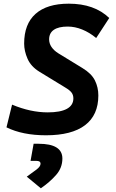

<svg xmlns="http://www.w3.org/2000/svg" viewBox="-20 -723 626 1040"><path d="M229 9.8Q102.5 9.8 15.1 -33.2L45.4 -156.2Q145.5 -114.3 238.3 -114.3Q307.1 -114.3 342.3 -133.5Q377.4 -152.8 377.4 -189.9Q377.4 -208.5 367.7 -221.4Q357.9 -234.4 335 -248L193.4 -334.5Q147.5 -362.8 129.2 -404.8Q110.8 -446.8 110.8 -486.8Q110.8 -593.3 172.9 -648.2Q234.9 -703.1 352.5 -703.1Q491.2 -703.1 571.8 -625.5L501 -517.1Q464.4 -547.4 425 -563.2Q385.7 -579.1 346.7 -579.1Q297.4 -579.1 271.7 -561.5Q246.1 -543.9 246.1 -509.8Q246.1 -487.8 258.8 -468.8Q271.5 -449.7 295.4 -434.6L426.3 -354.5Q475.6 -324.7 494.1 -287.4Q512.7 -250 512.7 -206.1Q512.7 -99.6 440.7 -44.9Q368.7 9.8 229 9.8ZM201.2 296.9 125 233.9Q155.3 212.4 177.5 195.6Q199.7 178.7 199.7 163.6Q199.7 148.4 177.2 148.4H145.5L162.1 55.7H189Q317.9 55.7 317.9 135.7Q317.9 186 283.7 224.9Q249.5 263.7 201.2 296.9Z"/></svg>

Font: Cascadia Mono NF
Style: Italic
Weight: 400
Italic angle: -10°
Monospace: yes
Designer: Aaron Bell
Foundry: Saja Typeworks
Version: Version 2404.023